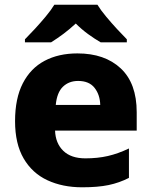

<svg xmlns="http://www.w3.org/2000/svg" viewBox="-20 -786 643 816"><path d="M309 -559Q425 -559 493 -495.5Q561 -432 561 -309V-231H214Q216 -177 249 -145Q282 -113 343 -113Q395 -113 438.5 -123Q482 -133 528 -155V-30Q487 -9 441.5 0.5Q396 10 329 10Q246 10 181.5 -20Q117 -50 80.5 -112.5Q44 -175 44 -271Q44 -368 77 -432Q110 -496 169.5 -527.5Q229 -559 309 -559ZM312 -442Q273 -442 247.5 -417.5Q222 -393 217 -340H406Q405 -383 382 -412.5Q359 -442 312 -442ZM394 -766Q408 -743 431 -715.5Q454 -688 477.5 -662.5Q501 -637 519 -619V-606H408Q382 -621 354.5 -641Q327 -661 302 -686Q275 -661 249.5 -642Q224 -623 197 -606H86V-619Q105 -638 128.5 -663.5Q152 -689 174.5 -716Q197 -743 211 -766Z"/></svg>

Font: Noto Sans Sinhala ExtraBold
Style: Regular
Weight: 800
Designer: Jelle Bosma - Monotype Design Team
Foundry: Monotype Imaging Inc.
Version: Version 2.006; ttfautohint (v1.8.4.7-5d5b)